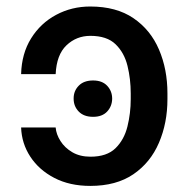

<svg xmlns="http://www.w3.org/2000/svg" viewBox="-20 -573 591 602"><path d="M263.1 9.9Q198.5 9.9 150.4 -15.1Q102.3 -40.1 75.1 -81.7Q47.9 -123.2 46.2 -173.3H154.5Q156.2 -152 169.6 -130.9Q182.9 -109.7 206.7 -95.7Q230.5 -81.7 263.8 -81.7Q315 -81.7 342.2 -108.3Q369.3 -134.9 379.6 -176.5Q389.9 -218 389.9 -262.4V-280.2Q389.9 -324.9 379.8 -366.3Q369.7 -407.7 342.5 -434.1Q315.3 -460.6 263.5 -460.6Q219.5 -460.6 188.4 -430.9Q157.3 -401.3 154.5 -340.6H46.2Q47.9 -405.2 77.6 -452.8Q107.2 -500.4 156.1 -526.5Q204.9 -552.6 262.8 -552.6Q344.8 -552.6 398.4 -516Q452.1 -479.4 478.5 -417.6Q505 -355.8 505 -280.2V-262.4Q505 -187.1 478.3 -125.2Q451.7 -63.2 398.1 -26.6Q344.5 9.9 263.1 9.9ZM272 -206.7Q242.9 -206.7 226.9 -223.2Q210.9 -239.7 210.9 -263.5V-264.6Q210.9 -288 226.9 -304.3Q242.9 -320.7 272 -320.7Q300.4 -320.7 316.1 -304Q331.7 -287.3 331.7 -263.5Q331.3 -239.7 315.9 -223.2Q300.4 -206.7 272 -206.7Z"/></svg>

Font: Linik Sans Medium
Style: Regular
Weight: 500
Designer: Rasmus Andersson (font), Cristiano Sobral (main changes)
Foundry: rsms
Version: Version 3.018;June 1, 2022;FontCreator 14.0.0.2814 64-bit; t